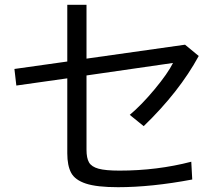

<svg xmlns="http://www.w3.org/2000/svg" viewBox="-20 -777 934 799"><path d="M471 2Q383 2 337.5 -13Q292 -28 276 -58Q260 -88 260 -139V-451L48 -421L40 -490L260 -521V-757H340V-533L750 -591L807 -544Q726 -395 578 -252L520 -299Q569 -340 623.5 -405.5Q678 -471 700 -515L340 -463V-154Q340 -119 350.5 -101Q361 -83 390 -75Q419 -67 477 -67Q634 -67 776 -104L780 -30Q610 2 471 2Z"/></svg>

Font: Kakao Big Sans
Style: Regular
Weight: 400
Designer: Park Young-rak; Lee Sang-min; Kim Jung-jin; Min Bon; Park Min-gyu;
Foundry: Kakao Corporation
Version: Version 2.003